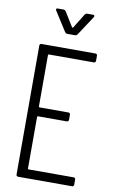

<svg xmlns="http://www.w3.org/2000/svg" viewBox="-98 -946 587 997"><g transform="rotate(10 195.5 -448.0)"><path d="M248 -782 315 -884C319 -891 317 -896 309 -896H278C273 -896 269 -893 266 -889L219 -813C218 -811 214 -811 213 -813L166 -889C163 -893 159 -896 154 -896H123C118 -896 115 -894 115 -890C115 -888 116 -886 117 -884L182 -782C185 -778 189 -775 194 -775H236C241 -775 245 -778 248 -782ZM366 -663V-690C366 -696 362 -700 356 -700H72C66 -700 62 -696 62 -690V-10C62 -4 66 0 72 0H356C362 0 366 -4 366 -10V-37C366 -43 362 -47 356 -47H119C117 -47 115 -49 115 -51V-323C115 -325 117 -327 119 -327H271C277 -327 281 -331 281 -337V-364C281 -370 277 -374 271 -374H119C117 -374 115 -376 115 -378V-649C115 -651 117 -653 119 -653H356C362 -653 366 -657 366 -663Z"/></g></svg>

Font: Barlow Condensed Light
Style: Regular
Weight: 300
Width: 3
Designer: Jeremy Tribby
Foundry: Tribby Type
Version: Version 1.422;hotconv 1.0.109;makeotfexe 2.5.65596